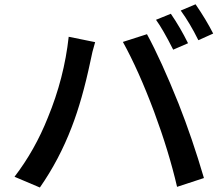

<svg xmlns="http://www.w3.org/2000/svg" viewBox="-20 -834 1017 872"><path d="M755.9 -771.5Q798.8 -709 834 -637.7L766.6 -608.4Q719.7 -701.2 688.5 -744.1ZM45.9 -31.2Q138.7 -152.3 197.3 -299.8Q271.5 -479.5 292 -667L412.1 -642.6Q398.4 -597.7 390.6 -555.7Q353.5 -379.9 305.7 -256.8Q249 -108.4 161.1 17.6ZM538.1 -643.6 647.5 -678.7Q711.9 -560.5 791 -363.3Q853.5 -205.1 906.2 -25.4L784.2 14.6Q747.1 -145.5 679.7 -327.1Q609.4 -514.6 538.1 -643.6ZM800.8 -786.1 868.2 -814.5Q916 -745.1 948.2 -681.6L880.9 -651.4Q842.8 -728.5 800.8 -786.1Z"/></svg>

Font: Min Sans SemiBold
Style: Regular
Weight: 600
Designer: Jinseong-Kim, NotoSansCJK, Nunito
Foundry: Jinseong-Kim
Version: Version 1.400;Glyphs 3.1.2 (3151)